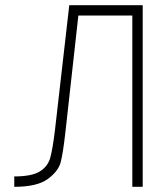

<svg xmlns="http://www.w3.org/2000/svg" viewBox="-20 -720 640 740"><path d="M192 -220 247 -700H530V0H490V-660H282L232 -210Q223 -130 214 -95Q205 -60 164 -30Q123 0 35 0V-40Q102 -40 133 -59Q164 -78 173.5 -111.5Q183 -145 192 -220Z"/></svg>

Font: Fliege Mono Thin
Style: Regular
Weight: 100
Version: Version 0.020;Glyphs 3.3 (3306)